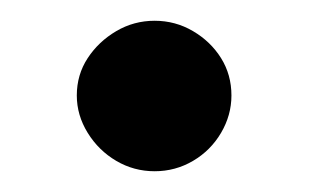

<svg xmlns="http://www.w3.org/2000/svg" viewBox="-20 -155 298 185"><path d="M129 10Q109 10 92 0Q75 -10 64.5 -27Q54 -44 54 -63Q54 -83 64.5 -99Q75 -115 92 -125Q109 -135 129 -135Q149 -135 166 -125Q183 -115 193 -99Q203 -83 203 -63Q203 -44 193 -27Q183 -10 166 0Q149 10 129 10Z"/></svg>

Font: REM
Style: Regular
Weight: 400
Designer: Octavio Pardo
Foundry: Ashler Design
Version: Version 1.005;gftools[0.9.28]